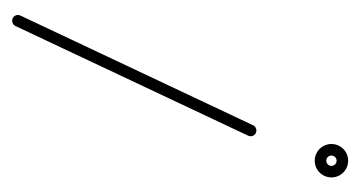

<svg xmlns="http://www.w3.org/2000/svg" viewBox="-158 -414 593 316"><g transform="rotate(-90 138.0 -255.5)"><path d="M253.7 -526.1C253.7 -526.1 253.7 -526.1 253.7 -526.1C193.5 -398.4 133.3 -270.7 73.2 -143.1C70.9 -138.3 72.9 -132.6 77.7 -130.4C82.4 -128.2 88.1 -130.2 90.3 -134.9C90.3 -134.9 90.3 -134.9 90.3 -134.9C150.5 -262.6 210.7 -390.3 270.9 -517.9C273.2 -522.7 271.1 -528.4 266.4 -530.6C261.6 -532.8 256 -530.8 253.7 -526.1ZM40.5 -6C40.5 -1.3 36.7 2.5 32 2.5C27.3 2.5 23.5 -1.3 23.5 -6C23.5 -10.7 27.3 -14.5 32 -14.5C36.7 -14.5 40.5 -10.7 40.5 -6ZM4.5 -6C4.5 9.2 16.8 21.5 32 21.5C47.2 21.5 59.5 9.2 59.5 -6C59.5 -21.2 47.2 -33.5 32 -33.5C16.8 -33.5 4.5 -21.2 4.5 -6Z"/></g></svg>

Font: FRB American Cursive Extralight
Style: Italic
Weight: 200
Italic angle: -25°
Version: Version 2.0;Modular Font Editor K font №1